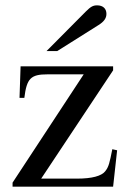

<svg xmlns="http://www.w3.org/2000/svg" viewBox="-20 -698 484 718"><path d="M154 -507H194L348 -604C369 -617 378 -630 378 -646C378 -666 365 -678 343 -678C328 -678 319 -673 301 -655ZM418 -136 400 -140C390 -90 387 -74 373 -57C359 -40 325 -30 267 -30H134L403 -435V-450H57L53 -332H71C80 -405 95 -420 158 -420H293L27 -15V0H403Z"/></svg>

Font: XITS Math
Style: Regular
Weight: 400
Designer: MicroPress Inc., with final additions and corrections provided by Coen Hoffman, Elsevier (retired)
Version: Version 1.108